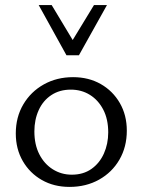

<svg xmlns="http://www.w3.org/2000/svg" viewBox="-20 -726 559 754"><path d="M253 8Q192 8 144.5 -19Q97 -46 69.5 -93.5Q42 -141 42 -202Q42 -266 71.5 -316Q101 -366 152 -394.5Q203 -423 267 -423Q328 -423 375.5 -396Q423 -369 450.5 -321.5Q478 -274 478 -213Q478 -149 449 -99Q420 -49 369 -20.5Q318 8 253 8ZM262 -40Q307 -40 339 -62.5Q371 -85 388 -123Q405 -161 405 -206Q405 -258 385.5 -295.5Q366 -333 333 -353.5Q300 -374 258 -374Q214 -374 181.5 -352.5Q149 -331 132 -293.5Q115 -256 115 -210Q115 -158 134.5 -120Q154 -82 187.5 -61Q221 -40 262 -40ZM241 -509 254 -550 349 -706H400L290 -509ZM241 -509 132 -706H183L278 -548L290 -509Z"/></svg>

Font: Ysabeau Office
Style: Regular
Weight: 400
Designer: Christian Thalmann (Catharsis Fonts)
Version: Version 2.001;gftools[0.9.30]; featfreeze: tnum,lnum,ss02